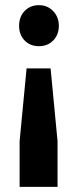

<svg xmlns="http://www.w3.org/2000/svg" viewBox="-20 -566 280 744"><path d="M54 -466Q54 -501 75.5 -523.5Q97 -546 131 -546Q164 -546 186 -523Q208 -500 208 -466Q208 -431 186 -409Q164 -387 131 -387Q97 -387 75.5 -409Q54 -431 54 -466ZM203 158H56V-19L83 -301H176L203 -19Z"/></svg>

Font: Montserrat SemiBold
Style: Regular
Weight: 600
Designer: Julieta Ulanovsky
Foundry: Julieta Ulanovsky
Version: Version 6.001